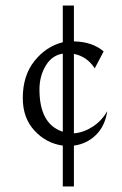

<svg xmlns="http://www.w3.org/2000/svg" viewBox="-20 -747 440 691"><path d="M246 -223V-76H206V-223Q147 -231 104.5 -276.5Q62 -322 62 -394Q62 -475 104 -527.5Q146 -580 206 -595V-727H246V-598Q312 -597 353 -562L321 -501Q293 -544 246 -553V-267Q281 -270 313.5 -291Q346 -312 366 -347Q358 -293 325 -261Q292 -229 246 -223ZM206 -554Q167 -548 144.5 -510.5Q122 -473 122 -425Q122 -300 206 -273Z"/></svg>

Font: Bellefair
Style: Regular
Weight: 400
Designer: Nick Shinn, Liron Lavi Turkenic
Foundry: Shinntype
Version: Version 1.003;PS 001.003;hotconv 1.0.88;makeotf.lib2.5.64775